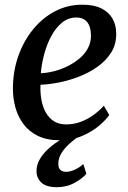

<svg xmlns="http://www.w3.org/2000/svg" viewBox="-20 -587 547 818"><path d="M445.5 -97Q432 -77 402.2 -51.5Q372.5 -26 329.8 -7.8Q287 10.5 234 10.5Q179.5 10.5 141.2 -8.2Q103 -27 79.5 -59Q56 -91 45.2 -130.8Q34.5 -170.5 35 -211.5Q35.5 -284.5 58.2 -348.8Q81 -413 121 -462Q161 -511 214.5 -539Q268 -567 331 -567Q380.5 -567 412.2 -551Q444 -535 459.5 -507.5Q475 -480 475 -445.5Q476 -398.5 453.5 -363Q431 -327.5 394.2 -301.8Q357.5 -276 314 -259.5Q270.5 -243 228 -235Q185.5 -227 152.5 -226Q151 -193.5 156.2 -163.2Q161.5 -133 174.5 -109Q187.5 -85 209 -71Q230.5 -57 261.5 -57Q293 -57 321.8 -67.2Q350.5 -77.5 376 -95.5Q401.5 -113.5 422.5 -136.5ZM306 -512.5Q270.5 -512.5 243.5 -490Q216.5 -467.5 197.5 -431.5Q178.5 -395.5 167.8 -354.2Q157 -313 154 -275Q180.5 -276 210 -283.5Q239.5 -291 267.5 -304.8Q295.5 -318.5 318.5 -337.8Q341.5 -357 354.8 -382Q368 -407 367.5 -437Q367 -474.5 350.8 -493.5Q334.5 -512.5 306 -512.5ZM220.5 210.5Q175.5 210 155.5 190.2Q135.5 170.5 135.5 142Q135.5 117 147.8 94.5Q160 72 180.2 52.5Q200.5 33 225 16.8Q249.5 0.5 274 -12L297.5 -24.5L318.5 -8.5Q292.5 9.5 272.2 28.8Q252 48 240.2 68.2Q228.5 88.5 228.5 110Q228 128 236.8 136.5Q245.5 145 261.5 145Q278.5 145 298 136.2Q317.5 127.5 335 112L348 153.5Q330.5 174 296.5 192.5Q262.5 211 220.5 210.5Z"/></svg>

Font: Merriweather 24pt Medium
Style: Italic
Weight: 500
Italic angle: -7.8°
Version: Version 2.101